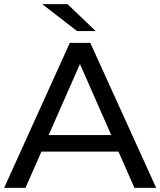

<svg xmlns="http://www.w3.org/2000/svg" viewBox="-21 -907 774 927"><path d="M305 -887 441 -757H351L183 -887ZM733 0H628L551 -175H179L102 0H-1L316 -700H415ZM365 -598 214 -255H516Z"/></svg>

Font: false
Style: Regular
Weight: 500
Designer: Julieta Ulanovsky
Foundry: Julieta Ulanovsky
Version: Version 7.222;hotconv 1.0.109;makeotfexe 2.5.65596